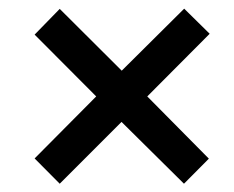

<svg xmlns="http://www.w3.org/2000/svg" viewBox="-20 -580 551 452"><path d="M413.6 -559.6 473.6 -500.5 326.7 -353 471.7 -206.5 413.1 -147.5 266.1 -293 120.6 -147.5 61.5 -207 206.5 -353 61.5 -498.5 120.6 -559.1 266.6 -413.6Z"/></svg>

Font: Open Sans SemiCondensed SemiBold
Style: Italic
Weight: 600
Width: 4
Italic angle: -12°
Designer: Monotype Design Team
Foundry: Monotype Imaging Inc.
Version: Version 3.000